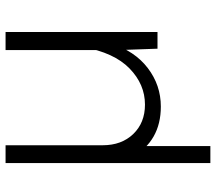

<svg xmlns="http://www.w3.org/2000/svg" viewBox="-63 -523 776 690"><g transform="rotate(-90 325.0 -178.0)"><path d="M84 190V-261H148V-110L145 -82V190ZM148 -546V-197Q148 -129 188.5 -87Q229 -45 294 -45Q367 -45 424 -100.5Q481 -156 501 -268L514 -168Q487 -82 425.5 -35Q364 12 287 12Q225 12 179.5 -14Q134 -40 109 -87Q84 -134 84 -196V-546ZM555 -546V0H495L490 -141V-546Z"/></g></svg>

Font: Azeret Mono Thin ExtraLight
Style: Regular
Weight: 250
Version: Version 1.002